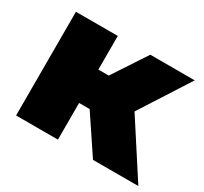

<svg xmlns="http://www.w3.org/2000/svg" viewBox="-118 -716 938 882"><g transform="rotate(30 351.0 -275.0)"><path d="M53.5 0V-550H275.5V-371.5H330.5L448 -550H683.5L515.5 -288L702 0H461.5L331.5 -194.5H275.5V0Z"/></g></svg>

Font: Encode Sans SemiExpanded SemiExpanded Black
Style: Regular
Weight: 900
Width: 6
Designer: Multiple Designers
Foundry: Impallari Type
Version: Version 3.000; ttfautohint (v1.8.3) -l 8 -r 50 -G 200 -x 14 